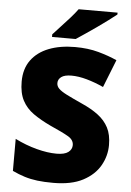

<svg xmlns="http://www.w3.org/2000/svg" viewBox="-61 -972 700 1027"><g transform="rotate(5 288.5 -458.5)"><path d="M544 -217Q544 -159 514.5 -107Q485 -55 423.5 -22.5Q362 10 264 10Q215 10 178.5 5.5Q142 1 110 -9Q78 -19 44 -35V-207Q102 -178 161 -162.5Q220 -147 268 -147Q311 -147 331 -162Q351 -177 351 -200Q351 -228 321.5 -245.5Q292 -263 222 -294Q169 -319 130 -346.5Q91 -374 70 -414Q49 -454 49 -515Q49 -584 83 -630.5Q117 -677 177.5 -700.5Q238 -724 318 -724Q388 -724 444 -708.5Q500 -693 544 -673L485 -524Q439 -545 394.5 -557.5Q350 -570 312 -570Q275 -570 257.5 -557Q240 -544 240 -524Q240 -507 253 -494Q266 -481 296.5 -465.5Q327 -450 380 -426Q432 -403 468.5 -375.5Q505 -348 524.5 -310.5Q544 -273 544 -217ZM528 -917Q510 -903 483 -882.5Q456 -862 425 -840.5Q394 -819 365.5 -799.5Q337 -780 317 -767H190V-781Q207 -800 231 -825.5Q255 -851 279 -878Q303 -905 319 -927H528Z"/></g></svg>

Font: Noto Sans Arabic Blk
Style: Regular
Weight: 900
Designer: Monotype Design Team, Nadine Chahine, Nizar Qandah and Khaled Hosny
Foundry: Monotype Imaging Inc.
Version: Version 2.012; ttfautohint (v1.8.4.7-5d5b)